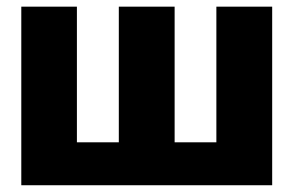

<svg xmlns="http://www.w3.org/2000/svg" viewBox="-20 -548 875 568"><path d="M207.5 -528.3V-127H331.5V-528.3H496.6V-127H620.1V-528.3H785.2V0H43V-528.3Z"/></svg>

Font: Roboto
Style: Regular
Weight: 900
Designer: Google
Version: Version 2.001171; 2014